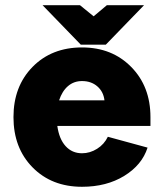

<svg xmlns="http://www.w3.org/2000/svg" viewBox="-20 -716 628 744"><path d="M32.2 -262.2Q32.2 -381.3 106.2 -456.8Q180.2 -532.2 297.9 -532.2Q414.1 -532.2 488.5 -456.5Q563 -380.9 563 -262.2V-228H202.1Q209 -177.7 234.1 -149.9Q259.3 -122.1 297.9 -122.1Q328.6 -122.1 356.2 -139.4Q383.8 -156.7 397.9 -186L551.8 -144Q530.3 -76.7 461.4 -34.4Q392.6 7.8 297.9 7.8Q180.2 7.8 106.2 -67.4Q32.2 -142.6 32.2 -262.2ZM297.9 -401.9Q266.1 -401.9 243.4 -382.3Q220.7 -362.8 209 -327.1H384.8Q380.9 -360.8 357.2 -381.3Q333.5 -401.9 297.9 -401.9ZM538.1 -695.8 390.1 -543H293L145 -695.8H290L342.8 -652.8L394 -695.8Z"/></svg>

Font: LT Superior Black
Style: Regular
Weight: 900
Designer: Daniel Lyons
Foundry: LyonsType
Version: Version 2.005